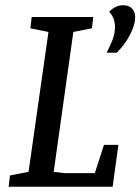

<svg xmlns="http://www.w3.org/2000/svg" viewBox="-20 -713 536 733"><path d="M13 0 18 -43 89 -57 165 -591 96 -605 101 -648H336L331 -605L260 -591L185 -57L227 -52H342L377 -160H432L410 0ZM387 -512Q396 -528 407.5 -555.5Q419 -583 419 -610Q419 -627 413.5 -641.5Q408 -656 397 -668Q408 -680 421.5 -686.5Q435 -693 451 -693Q472 -693 484 -680.5Q496 -668 496 -647Q496 -619 477 -581.5Q458 -544 426 -512Z"/></svg>

Font: Faustina Medium
Style: Italic
Weight: 500
Italic angle: -8°
Designer: Alfonso Garcia
Foundry: http://www.omnibus-type.com
Version: Version 1.200